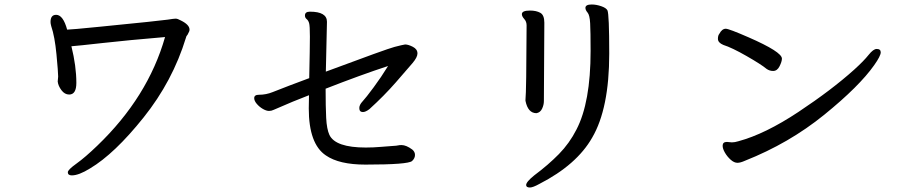

<svg xmlns="http://www.w3.org/2000/svg" viewBox="-20 -752 4040 855"><path d="M300 29Q282 29 282 15Q282 4 320.5 -23.5Q359 -51 413 -103Q639 -320 715 -587Q549 -573 437.5 -560.5Q326 -548 298 -546Q320 -457 320 -383Q320 -331 288 -331Q268 -331 253.5 -350.5Q239 -370 237 -389L239 -411Q239 -430 231.5 -509.5Q224 -589 208 -636Q205 -647 205 -654Q205 -686 230 -686Q261 -686 279 -620Q295 -620 425 -633Q698 -660 726.5 -664.5Q755 -669 762 -669Q771 -669 785 -661Q824 -642 824 -620Q824 -614 821.5 -610Q819 -606 817 -601Q815 -596 812.5 -594Q810 -592 808 -584Q749 -391 619.5 -229Q490 -67 381 -2Q331 29 300 29Z M1607 -19Q1490 -19 1431 -60Q1355 -111 1355 -269L1356 -328Q1290 -303 1199 -263Q1189 -258 1178 -258Q1166 -258 1150.5 -267Q1135 -276 1123.5 -289.5Q1112 -303 1112 -315Q1112 -330 1133 -330Q1165 -330 1194.5 -342Q1224 -354 1269 -371Q1314 -388 1357 -404Q1360 -541 1360 -589Q1360 -637 1356.5 -649Q1353 -661 1345.5 -667Q1338 -673 1338 -683Q1338 -700 1360 -700Q1436 -700 1436 -655L1431 -433Q1702 -534 1736.5 -543Q1771 -552 1784 -554Q1798 -554 1818.5 -543.5Q1839 -533 1839 -514Q1839 -497 1817 -471Q1795 -445 1742.5 -385Q1690 -325 1625 -266Q1608 -253 1596 -253Q1580 -253 1580 -271Q1580 -285 1594.5 -300.5Q1609 -316 1643.5 -362.5Q1678 -409 1708 -458Q1586 -418 1430 -357Q1430 -277 1432.5 -227Q1435 -177 1447 -151Q1474 -95 1609 -95Q1643 -95 1676.5 -98Q1710 -101 1728.5 -102Q1747 -103 1752.5 -104.5Q1758 -106 1768 -106Q1789 -106 1816 -86Q1828 -76 1828 -62Q1828 -47 1815 -35Q1797 -19 1607 -19Z M2369 -248Q2331 -248 2320 -303V-308Q2324 -344 2325 -639Q2325 -656 2314.5 -667.5Q2304 -679 2304 -689Q2304 -705 2340 -705Q2368 -705 2386 -695Q2404 -685 2404 -651L2402 -302Q2402 -285 2394 -268Q2386 -251 2369 -248ZM2340 83Q2323 83 2323 72Q2323 58 2359 29Q2422 -18 2469 -66Q2516 -114 2547 -175Q2610 -296 2610 -525Q2610 -612 2608 -648.5Q2606 -685 2596.5 -696Q2587 -707 2587 -717Q2587 -732 2615 -732Q2635 -732 2657 -724.5Q2679 -717 2685 -706Q2693 -689 2693 -513Q2693 -269 2617 -139Q2548 -18 2382 67Q2353 83 2340 83Z M3264 -27Q3249 -27 3233.5 -41Q3218 -55 3208 -72.5Q3198 -90 3198 -103Q3198 -120 3217 -120L3239 -118Q3252 -118 3268 -123Q3387 -155 3535.5 -253.5Q3684 -352 3784 -442Q3827 -481 3848 -507.5Q3869 -534 3884 -534Q3902 -534 3902 -519Q3902 -503 3873 -462Q3807 -368 3650.5 -241Q3494 -114 3297 -36Q3277 -27 3264 -27ZM3423 -436Q3407 -436 3394 -445Q3370 -465 3304.5 -502.5Q3239 -540 3201 -552Q3177 -562 3177 -579Q3177 -594 3183 -601Q3195 -624 3212 -624Q3226 -624 3313 -586Q3462 -521 3462 -491Q3462 -478 3451.5 -457Q3441 -436 3423 -436Z"/></svg>

Font: LXGW WenKai Lite Medium
Style: Regular
Weight: 500
Designer: LXGW / Fontworks Inc.
Foundry: LXGW / Fontworks Inc.
Version: Version 1.511; March 25, 2025